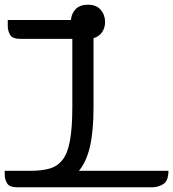

<svg xmlns="http://www.w3.org/2000/svg" viewBox="-20 -795 735 815"><path d="M625 0H53Q20 0 10 -17Q0 -34 0 -54V-70H110Q157 -70 190.5 -79.5Q224 -89 245.5 -116.5Q267 -144 277 -198Q287 -252 287 -340V-630H67Q33 -630 23 -647Q13 -664 13 -684V-710H281Q283 -737 301 -756Q319 -775 353 -775Q389 -775 407.5 -753.5Q426 -732 426 -702Q426 -677 413.5 -658.5Q401 -640 377 -633V-340Q377 -239 362 -173.5Q347 -108 315 -70H695Q695 -27 673 -13.5Q651 0 625 0Z"/></svg>

Font: Warnes
Style: Regular
Weight: 400
Designer: Eduardo Rodriguez Tunni
Foundry: Eduardo Rodriguez Tunni
Version: Version 1.002; ttfautohint (v1.8.4.7-5d5b);gftools[0.9.23]